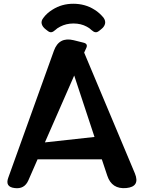

<svg xmlns="http://www.w3.org/2000/svg" viewBox="-20 -995 767 1022"><path d="M522 -147H180L131 -35Q110 13 58 6Q6 0 24 -49L267 -725Q294 -800 372 -781L424 -768Q450 -762 439 -739L428 -715L698 -72Q727 -1 652 6Q575 13 551 -60ZM219 -237 483 -266 375 -593ZM467 -835Q456 -846 442 -853Q411 -870 371 -870Q332 -870 300 -853Q284 -845 274 -835Q263 -825 253.5 -823.5Q244 -822 232 -832L223 -839Q206 -852 202 -868Q198 -884 211 -900Q229 -925 260 -944Q309 -975 370 -975Q433 -975 482 -944Q497 -935 509 -924Q521 -913 531 -901Q543 -884 539 -868Q535 -852 518 -839L508 -831Q497 -822 487.5 -823.5Q478 -825 467 -835Z"/></svg>

Font: MaokenZhuyuanTi
Style: Regular
Weight: 400
Designer: Fontworks Inc & LongZhuTi team: ZERO子、时光羊、荆南、频凡、刘鹏、Little White Dog、帆影Magmeta、奈白不弍、白日月球、ChaoTawei、雨三（排名不分先后）
Version: Version 1.000; 20230222